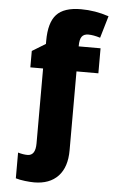

<svg xmlns="http://www.w3.org/2000/svg" viewBox="-64 -809 684 1093"><g transform="rotate(5 277.5 -262.5)"><path d="M483.9 -410.2H358.9V41Q358.9 137.2 310.3 188.7Q261.7 240.2 172.9 240.2Q152.3 240.2 120.8 236.6Q89.4 232.9 67.9 226.1V79.1Q98.1 87.9 122.1 87.9Q168 87.9 168 18.1V-410.2H95.2V-503.9L171.9 -550.8V-568.8Q171.9 -672.9 214.4 -719Q256.8 -765.1 354 -765.1Q435.1 -765.1 513.2 -738.8L476.1 -612.8Q437 -625 408.2 -625Q382.3 -625 370.6 -608.9Q358.9 -592.8 358.9 -555.2V-553.2H483.9Z"/></g></svg>

Font: OpenSansExtrabold
Style: Regular
Weight: 800
Foundry: Ascender Corporation
Version: Version 1.10